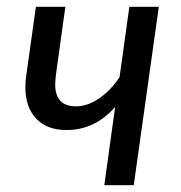

<svg xmlns="http://www.w3.org/2000/svg" viewBox="-20 -547 534 567"><path d="M375 0H288L320 -231Q260 -163 177 -163Q118 -163 86.5 -197Q55 -231 55 -288Q55 -309 57 -320L86 -527H173L145 -325Q143 -305 143 -298Q143 -233 204 -233Q239 -233 273.5 -257Q308 -281 333 -319L362 -527H449Z"/></svg>

Font: Fira Sans Condensed
Style: Italic
Weight: 400
Width: 3
Italic angle: -8°
Designer: bBox Type GmbH & Carrois Corporate GbR & Edenspiekermann AG
Foundry: bBox Type GmbH & Carrois Corporate GbR & Edenspiekermann AG
Version: Version 4.301